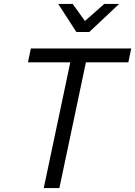

<svg xmlns="http://www.w3.org/2000/svg" viewBox="-20 -963 692 983"><path d="M204 0 342 -654H422L284 0ZM123 -644 138 -715H652L637 -644ZM371 -799 278 -943H352L444 -815H369L514 -943H590L437 -799Z"/></svg>

Font: Wix Madefor Text
Style: Italic
Weight: 400
Italic angle: -12°
Designer: Dalton Maag Ltd
Foundry: Dalton Maag Ltd
Version: Version 3.100